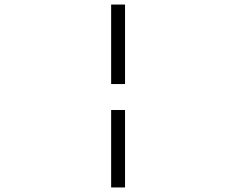

<svg xmlns="http://www.w3.org/2000/svg" viewBox="-20 -672 1040 843"><path d="M468 -303V-652H529V-303ZM468 151V-189H529V151Z"/></svg>

Font: Inconsolata UltraExpanded Light
Style: Regular
Weight: 300
Width: 9
Monospace: yes
Designer: Raph Levien, Cyreal, Brenton Simpson
Foundry: Raph Levien, Cyreal, Google
Version: Version 3.001; ttfautohint (v1.8.2.53-6de2)